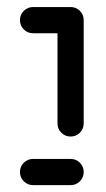

<svg xmlns="http://www.w3.org/2000/svg" viewBox="-20 -539 310 559"><path d="M38.1 -480.4Q38.1 -496.3 49.3 -507.4Q60.4 -518.5 76.3 -518.5H185.6Q201.5 -518.5 212.6 -507.4Q223.7 -496.3 223.7 -480.4Q223.7 -464.4 212.6 -453.3Q201.5 -442.2 185.6 -442.2H76.3Q60.4 -442.2 49.3 -453.3Q38.1 -464.4 38.1 -480.4ZM185.6 -518.5Q201.5 -518.5 212.6 -507.4Q223.7 -496.3 223.7 -480.4V-179.6Q223.7 -163.7 212.6 -152.6Q201.5 -141.5 185.6 -141.5Q169.6 -141.5 158.5 -152.6Q147.4 -163.7 147.4 -179.6V-480.4Q147.4 -496.3 158.5 -507.4Q169.6 -518.5 185.6 -518.5ZM38.1 -38.1Q38.1 -54.1 49.3 -65.2Q60.4 -76.3 76.3 -76.3H185.6Q201.5 -76.3 212.6 -65.2Q223.7 -54.1 223.7 -38.1Q223.7 -22.2 212.6 -11.1Q201.5 0 185.6 0H76.3Q60.4 0 49.3 -11.1Q38.1 -22.2 38.1 -38.1Z"/></svg>

Font: 26F Galaxy Hebrew
Style: Bold
Weight: 700
Designer: C₂₉H₂₅N₃O₅
Version: Version 1.000